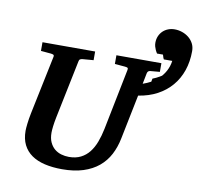

<svg xmlns="http://www.w3.org/2000/svg" viewBox="-93 -970 1126 1084"><g transform="rotate(10 470.0 -428.0)"><path d="M746.1 -576.2Q765.6 -583.5 784.7 -594.7Q791 -598.1 796.9 -602.1Q801.3 -607.4 805.2 -612.3Q823.2 -636.2 832 -663.6Q836.9 -678.7 838.9 -694.3H790.5Q786.1 -702.6 783.7 -711.9Q782.2 -715.8 781.2 -720.2H747.1Q741.2 -729 736.8 -738.8Q732.9 -747.1 730 -757.3Q727.1 -767.6 727.1 -778.8Q727.1 -799.8 734.6 -817.1Q742.2 -834.5 755.1 -846.7Q768.1 -858.9 785.2 -865.5Q802.2 -872.1 821.8 -872.1Q843.8 -872.1 864.7 -865Q885.7 -857.9 902.6 -844.5Q919.4 -831.1 929.7 -811.8Q939.9 -792.5 939.9 -768.1Q939.9 -707.5 922.4 -656.5Q904.8 -605.5 871.6 -566.7Q838.4 -527.8 790.8 -502.4Q743.2 -477.1 683.1 -467.8L631.8 -214.8Q621.6 -162.6 599.4 -120.1Q577.1 -77.6 540.8 -47.4Q504.4 -17.1 452.6 -0.5Q400.9 16.1 332 16.1Q276.4 16.1 231.9 5.6Q187.5 -4.9 156.5 -26.6Q125.5 -48.3 108.6 -82Q91.8 -115.7 91.8 -162.1Q91.8 -176.3 95 -203.9Q98.1 -231.4 105 -265.1L174.8 -601.1Q176.3 -609.9 170.9 -612.5Q165.5 -615.2 154.8 -616.2Q146.5 -616.7 137.2 -617.7Q128.9 -618.7 118.9 -619.4Q108.9 -620.1 99.1 -621.1V-670.9H400.9V-621.1Q389.2 -620.1 378.2 -619.4Q367.2 -618.7 358.4 -617.7Q348.1 -616.7 338.9 -616.2Q330.1 -615.2 324.7 -612.1Q319.3 -608.9 317.9 -600.1L249 -265.1Q243.2 -236.3 240.5 -213.4Q237.8 -190.4 237.8 -176.8Q237.8 -145 248 -122.6Q258.3 -100.1 275.1 -85.9Q292 -71.8 313.7 -65.4Q335.4 -59.1 357.9 -59.1Q397 -59.1 425.5 -73.5Q454.1 -87.9 474.1 -113.3Q494.1 -138.7 507.3 -173.8Q520.5 -209 528.8 -250L599.1 -601.1Q600.6 -609.9 596.4 -612.5Q592.3 -615.2 580.1 -616.2Q570.8 -616.7 561.5 -617.7Q553.2 -618.7 543 -619.4Q532.7 -620.1 522.9 -621.1V-670.9H780.8V-621.1L725.1 -616.2Q718.3 -615.2 714.4 -611.1Q710.4 -606.9 709 -600.1L696.8 -538.1Q721.7 -546.9 742.7 -558.1Z"/></g></svg>

Font: Charis SIL Phon
Style: Bold Italic
Weight: 700
Italic angle: -11°
Foundry: SIL International
Version: Version 5.000